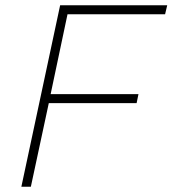

<svg xmlns="http://www.w3.org/2000/svg" viewBox="-20 -708 654 728"><path d="M61 0 208 -688H614L606 -654H236L172 -351H505L498 -317H165L97 0Z"/></svg>

Font: Saira Thin Thin
Style: Italic
Weight: 250
Italic angle: -12°
Version: Version 1.101